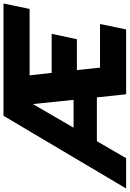

<svg xmlns="http://www.w3.org/2000/svg" viewBox="104 -898 740 1096"><g transform="rotate(-90 474.0 -350.0)"><path d="M-54 0 361 -700H1002L971 -551H592L606 -425H829L798 -281H622L636 -149H885L854 0H484L466 -167H216L119 0ZM293 -300H452L428 -532Z"/></g></svg>

Font: Red Hat Text
Style: Italic
Weight: 300
Italic angle: -12°
Designer: Pentagram, MCKL
Foundry: Pentagram, MCKL
Version: Version 1.023